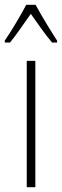

<svg xmlns="http://www.w3.org/2000/svg" viewBox="-42 -850 259 804"><path d="M107 -830H68C45 -786 2 -714 -22 -680V-672H0C26 -703 61 -756 87 -792C115 -753 148 -704 176 -672H197V-680C181 -704 132 -783 107 -830ZM106 -66V-595H70V-66Z"/></svg>

Font: Noto Sans Malayalam UI ExtraCondensed ExtraLight
Style: Regular
Weight: 200
Width: 2
Designer: Jelle Bosma - Monotype Design Team
Foundry: Monotype Imaging Inc.
Version: Version 2.104